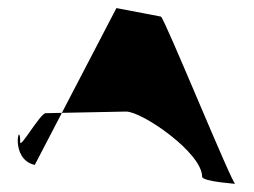

<svg xmlns="http://www.w3.org/2000/svg" viewBox="-20 -486 628 475"><path d="M66 -78C2 -92 30 -195 30 -134C30 -118 80 -206 93 -206C110 -206 274 -210 292 -210C332 -210 480 -108 480 -49C480 -36 572 -31 562 -31C554 -31 386 -444 378 -445L268 -466Z"/></svg>

Font: Recovery
Style: Regular
Weight: 400
Version: Version 0.27